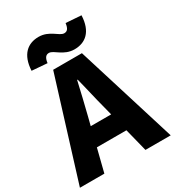

<svg xmlns="http://www.w3.org/2000/svg" viewBox="-234 -1107 1128 1238"><g transform="rotate(-30 330.0 -488.0)"><path d="M409 -790C490 -790 552 -838 557 -958L443 -966C438 -925 424 -913 403 -913C367 -913 328 -976 247 -976C166 -976 105 -927 99 -809L213 -800C218 -841 233 -853 253 -853C289 -853 328 -790 409 -790ZM-8 0H174L217 -171H437L480 0H668L437 -745H223ZM251 -309 267 -372C286 -446 306 -533 324 -611H328C348 -535 367 -446 387 -372L403 -309Z"/></g></svg>

Font: ChiuKong Gothic MN Heavy
Style: Regular
Weight: 900
Designer: Ryoko NISHIZUKA 西塚涼子 (kana, bopomofo & ideographs); Paul D. Hunt (Latin, Greek & Cyrillic); Sandoll Communications 산돌커뮤니
Foundry: Adobe
Version: Version 1.300